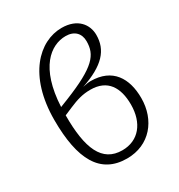

<svg xmlns="http://www.w3.org/2000/svg" viewBox="-178 -862 924 992"><g transform="rotate(-30 284.5 -366.0)"><path d="M327 -430C314 -430 299 -427 280 -423C419 -470 473 -532 473 -622C473 -684 430 -743 335 -743C201 -743 65 -614 65 -349C65 -114 133 11 292 11C428 11 511 -93 511 -223C511 -341 458 -430 327 -430ZM332 -696C384 -696 413 -665 413 -619C413 -538 374 -488 177 -409L129 -390C140 -619 242 -696 332 -696ZM292 -38C172 -38 127 -143 128 -341L175 -361C222 -381 257 -392 304 -392C406 -392 448 -323 448 -221C448 -111 389 -38 292 -38Z"/></g></svg>

Font: FiraGO Light
Style: Regular
Weight: 300
Designer: bBox Type
Foundry: bBox Type GmbH
Version: Version 1.001;PS 001.001;hotconv 1.0.88;makeotf.lib2.5.64775